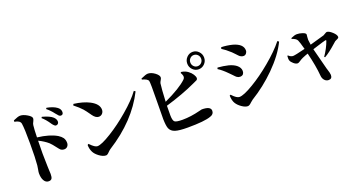

<svg xmlns="http://www.w3.org/2000/svg" viewBox="-48 -1454 4020 2168"><g transform="rotate(-20 1961.5 -369.5)"><path d="M262 36Q227 36 207 1Q188 -32 188 -87Q188 -102 194 -131Q199 -159 201 -177Q209 -259 209 -435Q209 -618 199 -679Q192 -718 126 -728V-744Q128 -745 132 -747Q184 -771 210 -771Q246 -771 292.5 -743.5Q339 -716 339 -693Q339 -679 328 -658Q316 -637 314 -620Q308 -573 306 -475Q451 -458 538 -407Q571 -386 587 -364Q605 -338 605 -302Q605 -278 591 -261Q576 -243 551 -243Q526 -243 508 -257Q497 -267 475 -296Q443 -339 417 -364Q371 -404 305 -436Q300 -283 306 -129Q307 -109 308 -77Q310 -42 310 -34Q310 4 299.5 20Q289 36 262 36ZM554 -528Q538 -528 511 -565L510 -567Q471 -626 428 -663L437 -675Q527 -651 562 -618Q589 -592 589 -563Q589 -548 579.5 -538Q570 -528 554 -528ZM644 -614Q632 -614 621 -624Q613 -631 597 -652Q595 -654 591 -659Q556 -706 512 -741L521 -753Q600 -738 642 -706Q674 -682 674 -647Q674 -614 644 -614Z M971 -17Q934 -17 890 -50Q850 -80 834 -112Q814 -152 814 -199L827 -208Q828 -207 831 -204Q884 -148 915 -148Q964 -148 1085 -223Q1202 -295 1321 -397Q1449 -506 1513 -595L1530 -583Q1379 -282 1040 -68Q1028 -60 1010 -42Q987 -17 971 -17ZM1043 -455Q1005 -455 970 -506Q969 -508 966 -512Q929 -565 907 -590Q873 -628 814 -674L822 -690Q934 -676 1011 -636Q1103 -587 1103 -519Q1103 -492 1086 -473.5Q1069 -455 1043 -455Z M1945 3Q1842 3 1796 -12Q1748 -27 1731 -68Q1718 -101 1716 -180Q1715 -232 1718 -381Q1722 -621 1715 -640Q1708 -666 1642 -684V-696Q1644 -697 1647 -698Q1703 -724 1728 -724Q1768 -723 1810 -692Q1851 -661 1851 -635Q1851 -622 1839.5 -604Q1828 -586 1825 -572Q1816 -509 1809 -356Q2005 -448 2082 -522Q2101 -540 2096 -565Q2090 -589 2079 -604L2088 -613Q2136 -606 2167 -582Q2196 -561 2214 -533Q2231 -506 2231 -487Q2231 -474 2220 -466Q2213 -461 2190 -452Q2176 -446 2168 -442Q2021 -373 1807 -309Q1807 -306 1807 -300Q1805 -216 1806 -192Q1807 -131 1826 -115.5Q1845 -100 1920 -100Q2019 -100 2132 -129Q2157 -136 2162 -136Q2269 -136 2269 -81Q2269 -39 2223 -25Q2148 3 1945 3ZM2286 -573Q2245 -573 2215 -603.5Q2185 -634 2185 -677Q2185 -720 2215 -751Q2245 -782 2286.5 -782Q2328 -782 2358 -751Q2388 -720 2388 -677Q2388 -634 2358 -603.5Q2328 -573 2286 -573ZM2286 -610Q2314 -610 2333 -629.5Q2352 -649 2352 -677Q2352 -705 2333 -724.5Q2314 -744 2286 -744Q2260 -744 2241 -724.5Q2222 -705 2222 -677Q2222 -649 2241 -629.5Q2260 -610 2286 -610Z M2665 8Q2635 8 2596 -18.5Q2557 -45 2536 -78Q2514 -112 2512 -174L2524 -181Q2526 -179 2530 -175Q2579 -122 2612 -122Q2664 -122 2784 -194Q2900 -263 3022 -365Q3152 -473 3228 -569L3245 -557Q3178 -417 3033 -273Q2899 -140 2739 -42Q2728 -35 2710 -18Q2684 8 2665 8ZM2696 -334Q2676 -334 2658 -347Q2647 -355 2625.5 -379Q2604 -403 2590 -415Q2533 -473 2485 -503L2491 -519Q2559 -514 2616 -500Q2671 -486 2706 -459Q2746 -427 2746 -386Q2746 -365 2736 -351Q2723 -334 2696 -334ZM2814 -541Q2792 -541 2773 -554Q2761 -563 2737 -590Q2716 -612 2703 -625Q2646 -677 2603 -703L2609 -721Q2675 -719 2740 -703Q2859 -670 2859 -592Q2859 -572 2846 -556.5Q2833 -541 2814 -541Z M3624 43Q3594 43 3574 20Q3554 -3 3552 -38Q3543 -153 3502 -319Q3476 -311 3434 -293Q3430 -291 3428 -290Q3412 -283 3391 -268.5Q3370 -254 3360 -254Q3337 -254 3312 -276Q3288 -296 3280 -317Q3273 -336 3277 -373L3285 -376Q3286 -375 3289 -372Q3314 -350 3339 -350Q3363 -350 3487 -381Q3462 -473 3451 -495Q3438 -521 3389 -536L3388 -546Q3390 -547 3395 -549Q3433 -567 3461 -567Q3491 -567 3525 -556Q3565 -543 3565 -525Q3565 -517 3562 -499Q3559 -474 3560 -463Q3562 -440 3568 -402Q3654 -425 3740 -451Q3748 -454 3763 -464Q3780 -475 3787 -475Q3813 -475 3851.5 -440Q3890 -405 3890 -378Q3890 -365 3862 -354Q3847 -348 3842 -344Q3835 -338 3819 -324Q3732 -246 3673 -213L3664 -220Q3721 -303 3749 -382Q3753 -394 3738 -391Q3718 -387 3636 -361Q3598 -349 3579 -343Q3629 -146 3646 -84L3647 -82Q3666 -25 3666 -3Q3666 43 3624 43Z"/></g></svg>

Font: GenRyuMin TW B
Style: Regular
Weight: 700
Version: Version 1.501;PS 1;hotconv 16.6.51;makeotf.lib2.5.65220